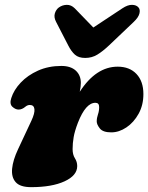

<svg xmlns="http://www.w3.org/2000/svg" viewBox="-20 -759 612 792"><path d="M56.5 -307Q44 -307 31.2 -318.5Q18.5 -330 26.5 -354.5Q37 -388 65.5 -418.2Q94 -448.5 137 -467.8Q180 -487 233 -487Q271.5 -487 292.5 -467.8Q313.5 -448.5 313.5 -417Q313.5 -402 309 -380.5Q376 -484 465.5 -484Q514.5 -484 543 -453.8Q571.5 -423.5 571.5 -371Q571.5 -325.5 551.8 -289.8Q532 -254 501.5 -233.5Q471 -213 439 -213Q404.5 -213 391.8 -229.2Q379 -245.5 379 -258Q379 -272.5 384 -286.8Q389 -301 389 -317.5Q389 -335 373.5 -335Q333.5 -335 301.5 -253Q288 -218 283.8 -193Q279.5 -168 279.5 -144Q279.5 -121 289 -106.2Q298.5 -91.5 298.5 -74Q298.5 -35 246.2 -11Q194 13 108.5 13Q63 13 44.8 -7.5Q26.5 -28 30 -63.5Q33.5 -99 54.5 -143.5L109.5 -261Q124 -292 122 -309Q120 -326 103 -326Q93.5 -326 85 -319Q71 -307 56.5 -307ZM429.5 -571.5Q403.5 -547 381.2 -533.5Q359 -520 331.5 -520Q304 -520 289 -533.5Q274 -547 261.5 -571.5L211.5 -668.5Q201.5 -687.5 206.2 -703.5Q211 -719.5 222.5 -728Q237 -738.5 255.2 -739Q273.5 -739.5 288.5 -724.5L365 -645.5L484.5 -724.5Q507 -739.5 525 -739Q543 -738.5 551.5 -728Q559 -719.5 555.2 -703.5Q551.5 -687.5 531.5 -668.5Z"/></svg>

Font: Fraunces 9pt S100 Black
Style: Italic
Weight: 900
Italic angle: -16°
Version: Version 1.000; ttfautohint (v1.8.3)